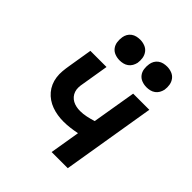

<svg xmlns="http://www.w3.org/2000/svg" viewBox="-205 -878 1009 1009"><g transform="rotate(45 300.0 -373.5)"><path d="M343 0 371 -168Q346 -163 321.5 -160Q297 -157 273 -157Q251 -157 229 -160.5Q207 -164 186.5 -171.5Q166 -179 148.5 -191Q131 -203 117.5 -219Q104 -235 95.5 -254.5Q87 -274 84 -296Q81 -318 83 -340.5Q85 -363 89 -386L111 -520H231L206 -369Q203 -355 202.5 -340Q202 -325 206.5 -311.5Q211 -298 220 -287.5Q229 -277 241 -270.5Q253 -264 267 -261Q281 -258 296 -258Q319 -258 342 -263Q365 -268 388 -275L429 -520H549L463 0ZM455 -593Q436 -593 419 -599.5Q402 -606 391.5 -620Q381 -634 378.5 -652Q376 -670 379 -689Q381 -702 387.5 -713.5Q394 -725 405 -733Q416 -741 429 -744Q442 -747 455 -747Q473 -747 490 -740.5Q507 -734 517.5 -720Q528 -706 531 -688Q534 -670 531 -651Q528 -638 521.5 -626.5Q515 -615 504 -607Q493 -599 480 -596Q467 -593 455 -593ZM255 -593Q236 -593 219 -599.5Q202 -606 191.5 -620Q181 -634 178.5 -652Q176 -670 179 -689Q181 -702 187.5 -713.5Q194 -725 205 -733Q216 -741 229 -744Q242 -747 255 -747Q273 -747 290 -740.5Q307 -734 317.5 -720Q328 -706 331 -688Q334 -670 331 -651Q328 -638 321.5 -626.5Q315 -615 304 -607Q293 -599 280 -596Q267 -593 255 -593Z"/></g></svg>

Font: Zed Sans Extended
Style: Bold Italic
Weight: 700
Width: 7
Italic angle: -9°
Designer: Belleve Invis
Foundry: Belleve Invis
Version: Version 1.0.0; ttfautohint (v1.8.4)